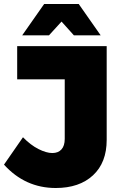

<svg xmlns="http://www.w3.org/2000/svg" viewBox="-27 -932 601 961"><path d="M252 9Q99 9 -7 -108L88 -245Q126 -206 165.5 -186Q205 -166 235 -166Q264 -166 280.5 -184Q297 -202 297 -237V-535H59V-701H507V-232Q507 -118 438.5 -54.5Q370 9 252 9ZM477 -755H343L281 -824L218 -755H84L194 -912H367Z"/></svg>

Font: #9Slide03 Montserrat ExtraBold
Style: Regular
Weight: 800
Designer: Julieta Ulanovsky
Foundry: Julieta Ulanovsky
Version: Version 6.001